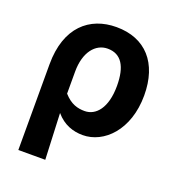

<svg xmlns="http://www.w3.org/2000/svg" viewBox="-139 -686 917 998"><g transform="rotate(20 319.5 -186.5)"><path d="M74 201H223C219 114 216 36 212 -54C255 -3 309 14 361 14C478 14 592 -97 592 -289C592 -468 497 -574 336 -574C188 -574 74 -479 74 -273ZM328 -107C290 -107 252 -116 212 -161V-283C212 -391 264 -453 331 -453C407 -453 442 -394 442 -287C442 -165 390 -107 328 -107Z"/></g></svg>

Font: Noto Sans Mono CJK HK
Style: Bold
Weight: 700
Designer: Ryoko NISHIZUKA 西塚涼子 (kana, bopomofo & ideographs); Paul D. Hunt (Latin, Greek & Cyrillic); Sandoll Communications 산돌커뮤니
Foundry: Adobe
Version: Version 2.004;hotconv 1.0.118;makeotfexe 2.5.65603